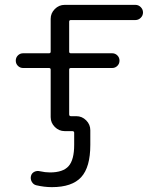

<svg xmlns="http://www.w3.org/2000/svg" viewBox="-20 -562 657 790"><path d="M285.2 34.2V-15.6Q285.2 -22.5 277.3 -22.5H264.6H246.1Q222.7 -22.5 205.6 -39.6Q188.5 -56.6 188.5 -80.1V-275.4Q188.5 -282.2 181.6 -282.2H75.2Q62.5 -282.2 53.7 -291Q44.9 -299.8 44.9 -312.5Q44.9 -325.2 53.7 -334Q62.5 -342.8 75.2 -342.8H181.6Q188.5 -342.8 188.5 -349.6V-484.4Q188.5 -507.8 205.6 -524.9Q222.7 -542 246.1 -542H537.1Q549.8 -542 559.1 -532.7Q568.4 -523.4 568.4 -510.7Q568.4 -498 559.1 -488.8Q549.8 -479.5 537.1 -479.5H271.5Q264.6 -479.5 264.6 -472.7V-349.6Q264.6 -342.8 271.5 -342.8H441.4Q454.1 -342.8 462.9 -334Q471.7 -325.2 471.7 -312.5Q471.7 -299.8 462.9 -291Q454.1 -282.2 441.4 -282.2H271.5Q264.6 -282.2 264.6 -275.4V-91.8Q264.6 -84 271.5 -84H293.9Q317.4 -84 334.5 -66.9Q351.6 -49.8 351.6 -26.4V34.2Q351.6 126 314 167Q276.4 208 193.4 208Q162.1 208 128.9 200.2Q117.2 197.3 110.8 186Q104.5 174.8 107.4 162.1Q110.4 150.4 121.1 145Q131.8 139.6 144.5 142.6Q166 147.5 185.5 147.5Q239.3 147.5 262.2 121.6Q285.2 95.7 285.2 34.2Z"/></svg>

Font: Gen Jyuu Gothic P Normal
Style: Regular
Weight: 300
Designer: [Source Han Sans]
Ryoko NISHIZUKA  (kana & ideographs); Paul D. Hunt (Latin, Greek & Cyrillic); Wenlong ZHANG  (bopomofo
Version: Version 1.002.20150607